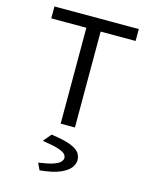

<svg xmlns="http://www.w3.org/2000/svg" viewBox="-137 -743 888 1127"><g transform="rotate(15 307.0 -179.0)"><path d="M264 -615H350.7V0H264ZM50.7 -582.6V-655H563.3V-582.6ZM215.1 296.9 196.2 257.1V255.1Q254 247 284.3 236.6Q314.5 226.2 326 213.9Q337.4 201.5 337.4 189.4Q337.4 177.3 327.7 166.3Q318 155.4 286.6 144.9Q255.2 134.3 190.5 124.9V122.2L229.4 76Q306.5 86.4 346.4 101.9Q386.3 117.4 400.7 137.4Q415.1 157.4 415.1 182.4Q415.1 203.5 398.3 227.4Q381.4 251.2 338.1 270.1Q294.8 289.1 215.1 296.9Z"/></g></svg>

Font: Intel One Mono Light
Style: Regular
Weight: 300
Monospace: yes
Designer: Fred Shallcrass
Foundry: Frere-Jones Type LLC
Version: Version 1.004